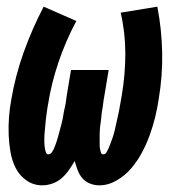

<svg xmlns="http://www.w3.org/2000/svg" viewBox="-20 -548 540 576"><path d="M107 8Q80 8 59 -7Q38 -22 27 -44Q16 -66 11.5 -91.5Q7 -117 6 -143.5Q5 -170 7 -196.5Q9 -223 14 -250Q26 -321 51 -391Q76 -461 111 -528L209 -485Q177 -425 155.5 -361.5Q134 -298 124 -234Q123 -229 122 -223Q121 -217 120.5 -211.5Q120 -206 119 -200.5Q118 -195 117.5 -189.5Q117 -184 116.5 -178.5Q116 -173 115.5 -167.5Q115 -162 114.5 -156.5Q114 -151 113.5 -145.5Q113 -140 113 -134Q113 -128 113 -122.5Q113 -117 113.5 -112Q114 -107 115 -101.5Q116 -96 118 -90.5Q120 -85 125 -85Q131 -85 135 -90.5Q139 -96 141.5 -101.5Q144 -107 146 -112.5Q148 -118 150 -124Q152 -130 153.5 -135.5Q155 -141 156.5 -146.5Q158 -152 159.5 -157.5Q161 -163 162.5 -169Q164 -175 165.5 -180.5Q167 -186 168 -191.5Q169 -197 170 -203Q171 -209 172 -214.5Q173 -220 174.5 -226Q176 -232 177 -237.5Q178 -243 178.5 -248.5Q179 -254 180 -260L193 -338H306L293 -260Q292 -254 291 -248.5Q290 -243 289.5 -237.5Q289 -232 288 -226Q287 -220 286 -214.5Q285 -209 284.5 -203.5Q284 -198 283.5 -192Q283 -186 282 -180.5Q281 -175 280.5 -169.5Q280 -164 279.5 -158Q279 -152 279 -146.5Q279 -141 279 -135.5Q279 -130 279 -124Q279 -118 279 -112.5Q279 -107 280 -102Q281 -97 282.5 -91Q284 -85 290 -85Q296 -85 299.5 -91Q303 -97 305.5 -102.5Q308 -108 310 -113.5Q312 -119 314 -124.5Q316 -130 318 -135.5Q320 -141 321.5 -147Q323 -153 324.5 -158.5Q326 -164 327 -169.5Q328 -175 329.5 -181Q331 -187 332 -192.5Q333 -198 334.5 -203.5Q336 -209 337 -215Q338 -221 339 -226.5Q340 -232 341 -237.5Q342 -243 343 -249Q344 -255 345 -260Q356 -324 356 -387Q356 -450 342 -510L452 -528Q465 -461 466.5 -391Q468 -321 456 -250Q452 -223 445.5 -196.5Q439 -170 429.5 -143.5Q420 -117 406.5 -91.5Q393 -66 374.5 -44Q356 -22 330.5 -7Q305 8 278 8Q263 8 249.5 2.5Q236 -3 227 -13.5Q218 -24 213 -37.5Q208 -51 204 -65Q196 -51 186.5 -37.5Q177 -24 165 -13.5Q153 -3 137.5 2.5Q122 8 107 8Z"/></svg>

Font: Iosevka SS04 Heavy
Style: Italic
Weight: 900
Italic angle: -9°
Monospace: yes
Designer: Belleve Invis
Foundry: Belleve Invis
Version: Version 19.0.0; ttfautohint (v1.8.4)